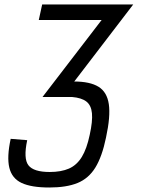

<svg xmlns="http://www.w3.org/2000/svg" viewBox="-20 -638 640 854"><path d="M199 196Q119.5 196 76.2 175.8Q33 155.5 21.5 108Q10 60.5 27.5 -20.5L101 -14.5Q83.5 67.5 106.5 97.2Q129.5 127 201 127Q252 127 286.8 111.8Q321.5 96.5 343.8 60.2Q366 24 379 -38Q392.5 -99 389 -134.5Q385.5 -170 364 -186.5Q342.5 -203 301 -206.5H226L240 -275.5H309Q380 -275.5 418 -252.2Q456 -229 464 -174.8Q472 -120.5 451.5 -26Q434 59 404 107.5Q374 156 324.8 176Q275.5 196 199 196ZM169 -206.5 432 -549H152.5L167.5 -618H572.5L257.5 -206.5Z"/></svg>

Font: Victor Mono Thin
Style: Italic
Weight: 100
Italic angle: -12°
Monospace: yes
Designer: Rune Bjørnerås
Version: Version 1.561;gftools[0.9.30]